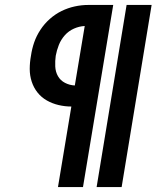

<svg xmlns="http://www.w3.org/2000/svg" viewBox="-20 -755 640 775"><path d="M370 0 491 -735H592L471 0ZM214 0 268 -325Q242 -325 216.5 -331Q191 -337 169 -349.5Q147 -362 131.5 -381.5Q116 -401 108 -425.5Q100 -450 100 -476.5Q100 -503 105 -530Q109 -558 118 -584Q127 -610 143 -634.5Q159 -659 181 -678.5Q203 -698 228.5 -710.5Q254 -723 281.5 -729Q309 -735 336 -735H437L315 0ZM282 -410 322 -650Q300 -649 278.5 -639.5Q257 -630 241.5 -612.5Q226 -595 217.5 -573.5Q209 -552 205 -530Q202 -509 203 -487Q204 -465 214 -447.5Q224 -430 242.5 -420.5Q261 -411 282 -410Z"/></svg>

Font: Iosevka Curly Extended Oblique
Style: Bold
Weight: 700
Width: 7
Italic angle: -9°
Monospace: yes
Designer: Belleve Invis
Foundry: Belleve Invis
Version: Version 11.1.0; ttfautohint (v1.8.3)